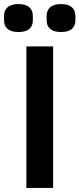

<svg xmlns="http://www.w3.org/2000/svg" viewBox="-48 -927 392 947"><path d="M43 -769C95 -769 114 -794 114 -827V-848C114 -881 95 -907 43 -907C-9 -907 -28 -881 -28 -848V-827C-28 -794 -9 -769 43 -769ZM253 -769C305 -769 324 -794 324 -827V-848C324 -881 305 -907 253 -907C201 -907 182 -881 182 -848V-827C182 -794 201 -769 253 -769ZM82 0H214V-698H82Z"/></svg>

Font: Braiins Sans SemiBold
Style: Regular
Weight: 600
Designer: Mike Abbink, Paul van der Laan, Pieter van Rosmalen, Jiri Chlebus, Lubos Buracinsky
Foundry: Bold Monday, Sudetype
Version: Version 1.000;hotconv 1.0.109;makeotfexe 2.5.65596